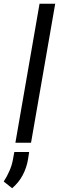

<svg xmlns="http://www.w3.org/2000/svg" viewBox="-65 -770 318 1036"><path d="M18.1 0H102.5L232.9 -750H148.4ZM86.4 88.4 92.3 50.3H12.2L4.9 90.3C1 112.3 -5.4 132.8 -14.2 152.3C-22.5 171.9 -32.7 190.9 -44.9 209.5L0.5 245.6C24.4 225.1 43.5 201.7 57.6 174.8C71.8 147.9 81.5 119.1 86.4 88.4Z"/></svg>

Font: Roboto Condensed
Style: Italic
Weight: 400
Designer: Google
Version: Version 1.000;PS 001.000;hotconv 1.0.88;makeotf.lib2.5.64775